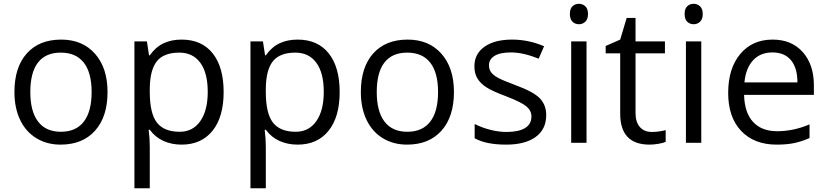

<svg xmlns="http://www.w3.org/2000/svg" viewBox="-20 -754 4371 1014"><path d="M547.9 -268.1Q547.9 -137.2 481.9 -63.7Q416 9.8 299.8 9.8Q228 9.8 172.4 -23.9Q116.7 -57.6 86.4 -120.6Q56.2 -183.6 56.2 -268.1Q56.2 -398.9 121.6 -471.9Q187 -544.9 303.2 -544.9Q415.5 -544.9 481.7 -470.2Q547.9 -395.5 547.9 -268.1ZM140.1 -268.1Q140.1 -165.5 181.2 -111.8Q222.2 -58.1 301.8 -58.1Q381.3 -58.1 422.6 -111.6Q463.9 -165 463.9 -268.1Q463.9 -370.1 422.6 -423.1Q381.3 -476.1 300.8 -476.1Q221.2 -476.1 180.7 -423.8Q140.1 -371.6 140.1 -268.1Z M939 9.8Q886.7 9.8 843.5 -9.5Q800.3 -28.8 771 -68.8H765.1Q771 -22 771 20V240.2H689.9V-535.2H755.9L767.1 -461.9H771Q802.2 -505.9 843.8 -525.4Q885.3 -544.9 939 -544.9Q1045.4 -544.9 1103.3 -472.2Q1161.1 -399.4 1161.1 -268.1Q1161.1 -136.2 1102.3 -63.2Q1043.5 9.8 939 9.8ZM927.2 -476.1Q845.2 -476.1 808.6 -430.7Q772 -385.3 771 -286.1V-268.1Q771 -155.3 808.6 -106.7Q846.2 -58.1 929.2 -58.1Q998.5 -58.1 1037.8 -114.3Q1077.1 -170.4 1077.1 -269Q1077.1 -369.1 1037.8 -422.6Q998.5 -476.1 927.2 -476.1Z M1551.8 9.8Q1499.5 9.8 1456.3 -9.5Q1413.1 -28.8 1383.8 -68.8H1377.9Q1383.8 -22 1383.8 20V240.2H1302.7V-535.2H1368.7L1379.9 -461.9H1383.8Q1415 -505.9 1456.5 -525.4Q1498 -544.9 1551.8 -544.9Q1658.2 -544.9 1716.1 -472.2Q1773.9 -399.4 1773.9 -268.1Q1773.9 -136.2 1715.1 -63.2Q1656.2 9.8 1551.8 9.8ZM1540 -476.1Q1458 -476.1 1421.4 -430.7Q1384.8 -385.3 1383.8 -286.1V-268.1Q1383.8 -155.3 1421.4 -106.7Q1459 -58.1 1542 -58.1Q1611.3 -58.1 1650.6 -114.3Q1689.9 -170.4 1689.9 -269Q1689.9 -369.1 1650.6 -422.6Q1611.3 -476.1 1540 -476.1Z M2377.4 -268.1Q2377.4 -137.2 2311.5 -63.7Q2245.6 9.8 2129.4 9.8Q2057.6 9.8 2002 -23.9Q1946.3 -57.6 1916 -120.6Q1885.7 -183.6 1885.7 -268.1Q1885.7 -398.9 1951.2 -471.9Q2016.6 -544.9 2132.8 -544.9Q2245.1 -544.9 2311.3 -470.2Q2377.4 -395.5 2377.4 -268.1ZM1969.7 -268.1Q1969.7 -165.5 2010.7 -111.8Q2051.8 -58.1 2131.3 -58.1Q2210.9 -58.1 2252.2 -111.6Q2293.5 -165 2293.5 -268.1Q2293.5 -370.1 2252.2 -423.1Q2210.9 -476.1 2130.4 -476.1Q2050.8 -476.1 2010.3 -423.8Q1969.7 -371.6 1969.7 -268.1Z M2864.7 -146Q2864.7 -71.3 2809.1 -30.8Q2753.4 9.8 2652.8 9.8Q2546.4 9.8 2486.8 -23.9V-99.1Q2525.4 -79.6 2569.6 -68.4Q2613.8 -57.1 2654.8 -57.1Q2718.3 -57.1 2752.4 -77.4Q2786.6 -97.7 2786.6 -139.2Q2786.6 -170.4 2759.5 -192.6Q2732.4 -214.8 2653.8 -245.1Q2579.1 -272.9 2547.6 -293.7Q2516.1 -314.5 2500.7 -340.8Q2485.4 -367.2 2485.4 -403.8Q2485.4 -469.2 2538.6 -507.1Q2591.8 -544.9 2684.6 -544.9Q2771 -544.9 2853.5 -509.8L2824.7 -443.8Q2744.1 -477.1 2678.7 -477.1Q2621.1 -477.1 2591.8 -459Q2562.5 -440.9 2562.5 -409.2Q2562.5 -387.7 2573.5 -372.6Q2584.5 -357.4 2608.9 -343.8Q2633.3 -330.1 2702.6 -304.2Q2797.9 -269.5 2831.3 -234.4Q2864.7 -199.2 2864.7 -146Z M3077.6 0H2996.6V-535.2H3077.6ZM2989.7 -680.2Q2989.7 -708 3003.4 -720.9Q3017.1 -733.9 3037.6 -733.9Q3057.1 -733.9 3071.3 -720.7Q3085.4 -707.5 3085.4 -680.2Q3085.4 -652.8 3071.3 -639.4Q3057.1 -626 3037.6 -626Q3017.1 -626 3003.4 -639.4Q2989.7 -652.8 2989.7 -680.2Z M3422.4 -57.1Q3443.8 -57.1 3463.9 -60.3Q3483.9 -63.5 3495.6 -66.9V-4.9Q3482.4 1.5 3456.8 5.6Q3431.2 9.8 3410.6 9.8Q3255.4 9.8 3255.4 -153.8V-472.2H3178.7V-511.2L3255.4 -544.9L3289.6 -659.2H3336.4V-535.2H3491.7V-472.2H3336.4V-157.2Q3336.4 -108.9 3359.4 -83Q3382.3 -57.1 3422.4 -57.1Z M3683.6 0H3602.5V-535.2H3683.6ZM3595.7 -680.2Q3595.7 -708 3609.4 -720.9Q3623 -733.9 3643.6 -733.9Q3663.1 -733.9 3677.2 -720.7Q3691.4 -707.5 3691.4 -680.2Q3691.4 -652.8 3677.2 -639.4Q3663.1 -626 3643.6 -626Q3623 -626 3609.4 -639.4Q3595.7 -652.8 3595.7 -680.2Z M4081.5 9.8Q3962.9 9.8 3894.3 -62.5Q3825.7 -134.8 3825.7 -263.2Q3825.7 -392.6 3889.4 -468.8Q3953.1 -544.9 4060.5 -544.9Q4161.1 -544.9 4219.7 -478.8Q4278.3 -412.6 4278.3 -304.2V-252.9H3909.7Q3912.1 -158.7 3957.3 -109.9Q4002.4 -61 4084.5 -61Q4170.9 -61 4255.4 -97.2V-24.9Q4212.4 -6.3 4174.1 1.7Q4135.7 9.8 4081.5 9.8ZM4059.6 -477.1Q3995.1 -477.1 3956.8 -435.1Q3918.5 -393.1 3911.6 -318.8H4191.4Q4191.4 -395.5 4157.2 -436.3Q4123 -477.1 4059.6 -477.1Z"/></svg>

Font: f05544669
Style: Regular
Weight: 400
Foundry: Ascender Corporation
Version: Version 1.10